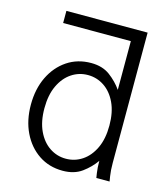

<svg xmlns="http://www.w3.org/2000/svg" viewBox="-109 -809 792 903"><g transform="rotate(15 286.5 -357.5)"><path d="M498 -88.4Q498 -51.8 502.2 -25.9Q506.3 0 506.3 0H441.9Q441.9 0 438.2 -24.2Q434.6 -48.3 434.6 -81.5Q410.2 -46.4 372.8 -19Q335.4 8.3 279.3 8.3Q213.4 8.3 162.8 -25.6Q112.3 -59.6 83.7 -118.7Q55.2 -177.7 55.2 -253.9Q55.2 -330.1 83.7 -389.2Q112.3 -448.2 162.8 -482.2Q213.4 -516.1 279.3 -516.1Q334.5 -516.1 371.1 -488.8Q407.7 -461.4 432.1 -426.3V-663.6H102.5V-722.7H498ZM437.5 -253.9Q437.5 -318.8 416 -364.3Q394.5 -409.7 358.6 -433.6Q322.8 -457.5 279.3 -457.5Q235.8 -457.5 200 -433.6Q164.1 -409.7 142.6 -364.3Q121.1 -318.8 121.1 -253.9Q121.1 -189 142.6 -143.6Q164.1 -98.1 200 -74.2Q235.8 -50.3 279.3 -50.3Q322.8 -50.3 358.6 -74.2Q394.5 -98.1 416 -143.6Q437.5 -189 437.5 -253.9Z"/></g></svg>

Font: Giphurs Light
Style: Regular
Weight: 300
Version: Version 0.920; ttfautohint (v1.8.4.7-5d5b)